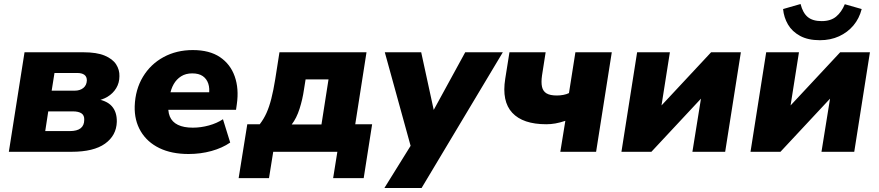

<svg xmlns="http://www.w3.org/2000/svg" viewBox="-20 -755 4371 955"><path d="M24 0 102 -495H395Q461 -495 500.5 -478.5Q540 -462 557.5 -435Q575 -408 574 -376Q574 -343 558 -316.5Q542 -290 514.5 -273.5Q487 -257 450 -252L452 -264Q510 -256 536 -227Q562 -198 561 -149Q559 -81 502.5 -40.5Q446 0 336 0ZM205 -103H327Q363 -103 381 -117Q399 -131 399 -159Q400 -181 385.5 -191Q371 -201 342 -201H220ZM237 -304H351Q378 -304 394.5 -317.5Q411 -331 412 -355Q412 -374 399.5 -383Q387 -392 364 -392H251Z M918 11Q833 11 772.5 -18.5Q712 -48 680 -102Q648 -156 650 -227Q653 -310 691 -373Q729 -436 793.5 -471Q858 -506 939 -506Q1022 -506 1074 -471Q1126 -436 1147.5 -375Q1169 -314 1158 -237L1154 -209H795L808 -296H1034L1019 -283Q1024 -315 1016 -339Q1008 -363 988.5 -376.5Q969 -390 936 -390Q904 -390 881 -375.5Q858 -361 844 -336.5Q830 -312 825 -281L819 -245Q813 -204 824.5 -176Q836 -148 865 -134Q894 -120 939 -120Q979 -120 1019 -131Q1059 -142 1089 -162L1125 -46Q1086 -19 1032 -4Q978 11 918 11Z M1167 131 1210 -137H1272Q1292 -163 1305.5 -193Q1319 -223 1329.5 -264Q1340 -305 1349 -361L1370 -495H1803L1747 -137H1831L1789 131H1637L1658 0H1339L1318 131ZM1431 -136H1579L1614 -360H1500L1492 -310Q1485 -261 1470 -214Q1455 -167 1431 -136Z M1892 180 2043 -63 2033 9 1894 -495H2075L2145 -173H2118L2294 -495H2481L2077 180Z M2767 0 2792 -154Q2765 -145 2742.5 -141Q2720 -137 2697 -137Q2581 -137 2528 -194Q2475 -251 2493 -363L2514 -495H2694L2676 -380Q2671 -345 2676 -323Q2681 -301 2698.5 -290.5Q2716 -280 2750 -280Q2766 -280 2782 -283Q2798 -286 2810 -292L2842 -495H3023L2945 0Z M3071 0 3149 -495H3312L3265 -197H3239L3517 -495H3665L3587 0H3424L3472 -298H3498L3220 0Z M3713 0 3791 -495H3954L3907 -197H3881L4159 -495H4307L4229 0H4066L4114 -298H4140L3862 0ZM4058 -555Q3999 -555 3959.5 -576.5Q3920 -598 3899.5 -633Q3879 -668 3875 -710L3962 -735Q3973 -691 3997.5 -670.5Q4022 -650 4067 -650Q4112 -650 4139 -672.5Q4166 -695 4182 -734L4266 -710Q4254 -663 4225 -628.5Q4196 -594 4153.5 -574.5Q4111 -555 4058 -555Z"/></svg>

Font: Nunito Sans 11pt Black
Style: Italic
Weight: 900
Italic angle: -9°
Version: Version 3.101;gftools[0.9.27]